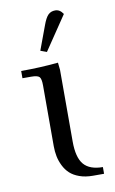

<svg xmlns="http://www.w3.org/2000/svg" viewBox="-77 -686 437 729"><g transform="rotate(-10 141.5 -321.5)"><path d="M22 -411.1V-439Q94.7 -439 165 -445.8L168 -418V-141.1Q168 -79.6 190.9 -52.7Q213.9 -25.9 264.2 -25.9V0H221.2Q192.4 0 169.9 -8.1Q147.5 -16.1 133.5 -29.1Q119.6 -42 110.6 -60.3Q101.6 -78.6 97.9 -97.2Q94.2 -115.7 94.2 -136.2V-371.1Q94.2 -396 87.2 -403.6Q80.1 -411.1 55.2 -411.1ZM106.9 -502 141.1 -594.2Q150.9 -621.6 161.4 -632.3Q171.9 -643.1 189 -643.1Q207 -643.1 219.2 -624L130.9 -493.2Z"/></g></svg>

Font: Dihjauti
Style: Regular
Weight: 400
Designer: T. Christopher White
Version: Version 3.0.0